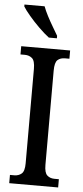

<svg xmlns="http://www.w3.org/2000/svg" viewBox="-62 -964 429 997"><g transform="rotate(5 153.0 -465.5)"><path d="M26 0V-43H49Q71 -43 86.5 -56Q102 -69 102 -110V-602Q102 -645 86.5 -658Q71 -671 49 -671H26V-714H281V-671H258Q234 -671 219.5 -658Q205 -645 205 -602V-111Q205 -70 220 -56.5Q235 -43 258 -43H281V0ZM165 -771Q141 -789 112 -817.5Q83 -846 58.5 -875Q34 -904 24 -921V-931H129Q137 -909 151 -882Q165 -855 180.5 -829Q196 -803 207 -784V-771Z"/></g></svg>

Font: Noto Serif Thai ExtraCondensed Medium
Style: Regular
Weight: 500
Width: 2
Designer: Monotype Design Team
Foundry: Monotype Imaging Inc.
Version: Version 2.002; ttfautohint (v1.8.4.7-5d5b)